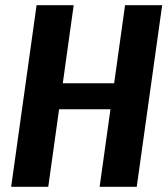

<svg xmlns="http://www.w3.org/2000/svg" viewBox="-20 -720 646 740"><path d="M121 -700H264L214 -342L190 -399H450L412 -342L462 -700H605L507 0H364L414 -358L436 -299H176L216 -358L166 0H23Z"/></svg>

Font: Pathway Extreme Condensed
Style: Bold Italic
Weight: 700
Width: 3
Italic angle: -8°
Version: Version 1.001;gftools[0.9.26]